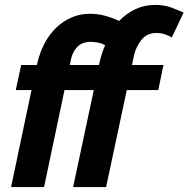

<svg xmlns="http://www.w3.org/2000/svg" viewBox="-20 -760 766 780"><path d="M108 -394H44L66 -496H130L133 -509Q143 -550 162 -585.5Q181 -621 208.5 -647.5Q236 -674 270.5 -689Q305 -704 345 -704Q377 -704 406.5 -696Q436 -688 464 -675Q493 -705 529.5 -722.5Q566 -740 611 -740Q647 -740 674 -730Q701 -720 726 -709L678 -608Q666 -615 650.5 -620.5Q635 -626 615 -626Q577 -626 554.5 -598Q532 -570 524 -533L516 -496H644L623 -394H495L411 0H277L361 -394H242L159 0H25ZM382 -496Q386 -515 392.5 -537Q399 -559 407 -576Q394 -584 378 -587Q362 -590 348 -590Q313 -590 293 -568.5Q273 -547 267 -513L264 -496Z"/></svg>

Font: PTCRaleway
Style: Bold Italic
Weight: 700
Italic angle: -12°
Designer: Matt McInerney, Pablo Impallari, Rodrigo Fuenzalida
Foundry: Matt McInerney, Pablo Impallari, Rodrigo Fuenzalida
Version: Version 3.000g; ttfautohint (v1.5) -l 8 -r 28 -G 28 -x 14 -D